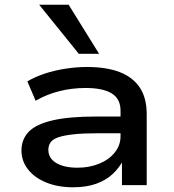

<svg xmlns="http://www.w3.org/2000/svg" viewBox="-20 -785 737 814"><path d="M290 9Q226 9 176.5 -11Q127 -31 99 -66.5Q71 -102 71 -147Q71 -194 101.5 -226Q132 -258 202 -274.5Q272 -291 389 -291H509V-220H393Q331 -220 291 -215.5Q251 -211 227.5 -203Q204 -195 194.5 -181.5Q185 -168 185 -150Q185 -114 218.5 -94Q252 -74 309 -74Q359 -74 400.5 -91Q442 -108 466.5 -138.5Q491 -169 491 -207V-316Q491 -366 453.5 -389Q416 -412 343 -412Q285 -412 231.5 -398.5Q178 -385 131 -358L96 -440Q130 -460 171.5 -473.5Q213 -487 259 -494Q305 -501 349 -501Q431 -501 487 -479.5Q543 -458 572.5 -414Q602 -370 602 -301V0H497V-110L505 -111Q488 -76 459 -48.5Q430 -21 388 -6Q346 9 290 9ZM314 -557 146 -765H271L400 -557Z"/></svg>

Font: Nunito Sans 10pt Expanded SemiBold
Style: Regular
Weight: 600
Width: 7
Designer: Vernon Adams
Foundry: Vernon Adams
Version: Version 3.101;gftools[0.9.27]